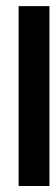

<svg xmlns="http://www.w3.org/2000/svg" viewBox="-20 -619 185 639"><path d="M42 0V-598.6H144.5V0Z"/></svg>

Font: RIT TN Joy
Style: Extra Bold
Weight: 800
Designer: Hussain K H
Foundry: Rachana Institute of Typography
Version: 1.6.2